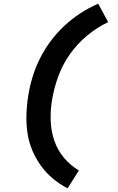

<svg xmlns="http://www.w3.org/2000/svg" viewBox="-20 -861 640 1042"><path d="M347 161Q304 139 267.5 108.5Q231 78 203 39.5Q175 1 156 -43.5Q137 -88 129.5 -137Q122 -186 123.5 -237.5Q125 -289 133 -340Q141 -391 156.5 -442.5Q172 -494 196.5 -543Q221 -592 254 -636.5Q287 -681 328 -719.5Q369 -758 415.5 -788.5Q462 -819 513 -841L567 -741Q506 -712 452.5 -667.5Q399 -623 359.5 -567Q320 -511 297 -448.5Q274 -386 263 -322Q253 -264 255 -207Q257 -150 274.5 -98.5Q292 -47 327 -5Q362 37 408 64Z"/></svg>

Font: Iosevka Aile Extrabold Oblique
Style: Regular
Weight: 800
Italic angle: -9°
Designer: Belleve Invis
Foundry: Belleve Invis
Version: Version 31.1.0; ttfautohint (v1.8.4)